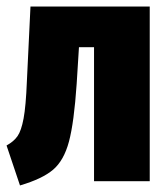

<svg xmlns="http://www.w3.org/2000/svg" viewBox="-23 -553 513 586"><path d="M434 -533V0H264V-409H218L211 -297Q203 -179 187.5 -121Q172 -63 139 -35Q106 -7 38 13L-3 -109Q19 -121 30.5 -137.5Q42 -154 49 -191.5Q56 -229 59 -304L70 -533Z"/></svg>

Font: Fira Sans Extra Condensed ExtraBold
Style: Regular
Weight: 800
Width: 1
Designer: Carrois Corporate & Edenspiekermann AG
Foundry: Carrois Corporate GbR & Edenspiekermann AG
Version: Version 4.203